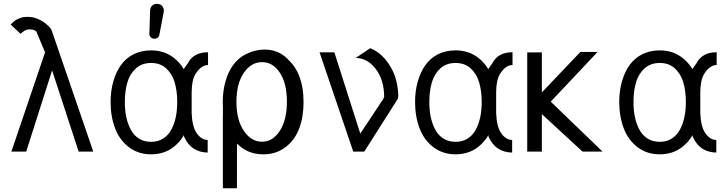

<svg xmlns="http://www.w3.org/2000/svg" viewBox="-20 -800 3835 1013"><path d="M40 0H118.2L254.9 -428.7L395 0H472.2L252 -641.6C251.5 -643.6 248 -647.9 243.2 -654.3C239.7 -658.7 236.3 -662.6 232.4 -666C221.2 -676.3 209 -685.5 195.8 -692.4C182.6 -699.2 170.9 -704.1 160.2 -707C150.9 -709.5 139.6 -710.4 127.4 -710.9H122.1C107.4 -710.9 94.7 -708.5 83 -703.6C71.3 -698.7 63 -694.3 57.6 -690.4C52.2 -686.5 45.4 -679.7 36.1 -670.9L88.4 -621.1L95.7 -627.9L103.5 -633.8L112.3 -639.6L123 -643.6L136.2 -645C152.8 -645 164.6 -641.1 171.9 -633.3L217.8 -523.9Z M768.1 -621.6C768.1 -616.7 769 -612.8 771 -608.9L773.9 -604.5C778.3 -599.6 784.2 -596.7 791.5 -595.7H794.4C799.8 -595.7 804.7 -596.7 809.6 -599.6C815.9 -603 819.3 -608.9 820.8 -616.2L844.2 -738.8C844.2 -740.2 844.7 -742.2 844.7 -743.7C844.7 -751 842.8 -756.8 839.4 -762.7C838.4 -764.2 837.4 -765.6 835.9 -767.6C830.6 -774.4 822.8 -778.3 813 -779.3C810.5 -779.8 808.6 -779.8 806.2 -779.8C800.3 -779.8 794.9 -778.3 789.6 -775.4C779.3 -769.5 773.4 -759.8 772 -746.6ZM638.7 -262.2C638.7 -301.8 643.6 -336.4 652.3 -366.2C661.1 -396 676.3 -420.4 697.3 -439.5C718.3 -458.5 745.6 -467.8 777.3 -467.8C809.1 -467.8 835.4 -458.5 856.4 -439.5C877.4 -420.4 892.6 -396 901.4 -366.2C910.2 -336.4 915 -301.8 915 -262.2C915 -232.9 912.6 -206.1 907.2 -181.2C901.9 -156.2 893.6 -133.8 882.8 -114.3C872.1 -94.7 857.9 -79.6 839.8 -68.4C821.8 -57.1 801.3 -51.8 777.3 -51.8C753.4 -51.8 731.9 -57.1 713.9 -68.4C695.8 -79.6 681.6 -94.7 670.9 -114.3C660.2 -133.8 651.9 -156.2 646.5 -181.2C641.1 -206.1 638.7 -232.9 638.7 -262.2ZM1075.7 4.9V-61.5C1054.7 -61.5 1035.6 -72.8 1019 -95.7C1002 -119.1 993.2 -154.8 991.2 -203.1V-314.5C991.7 -356 998 -387.7 1011.2 -409.2C1030.8 -440.9 1053.2 -457 1077.6 -457V-524.4C1025.9 -524.4 990.2 -504.4 970.2 -464.8C960 -451.2 953.1 -441.4 949.7 -435.1C935.1 -460 916.5 -480.5 893.6 -497.6C860.8 -522 822.3 -534.2 777.3 -534.2C743.2 -534.2 711.9 -527.3 684.6 -513.7C657.2 -500 635.3 -480.5 617.7 -456.1C600.1 -431.6 586.9 -402.3 577.6 -369.6C568.4 -336.9 563.5 -300.8 563.5 -262.2C563.5 -210 571.8 -163.6 587.4 -122.6C603 -81.5 627.4 -48.3 660.2 -23.4C692.9 1.5 731.9 14.2 777.3 14.2C822.8 14.2 861.8 1.5 894.5 -23.4C917.5 -41 936 -62 950.7 -87.4V-81.1C950.7 -81.1 951.2 -79.1 952.6 -76.2C977.1 -22.9 1018.1 3.9 1075.7 4.9Z M1493.7 -263.7C1493.7 -198.7 1481 -147.5 1456.1 -109.4C1431.2 -71.3 1399.9 -52.2 1362.3 -52.2C1324.7 -52.2 1292.5 -71.3 1266.6 -109.4C1240.7 -147.5 1227.5 -198.2 1227.5 -262.7C1227.5 -327.6 1240.7 -378.4 1266.6 -416C1292.5 -453.6 1324.7 -472.2 1362.3 -472.2C1399.9 -472.2 1431.2 -454.1 1456.1 -417C1481 -379.9 1493.7 -328.6 1493.7 -263.7ZM1155.3 -262.2C1155.3 -252 1155.8 -241.7 1156.2 -231.9V-184.6L1155.8 -182.1V193.4H1230L1230.5 -42.5C1237.3 -35.6 1244.1 -29.3 1252 -23.4C1284.7 1.5 1323.7 14.2 1369.1 14.2C1379.4 14.2 1388.7 13.7 1398.4 12.2C1406.2 11.2 1413.6 10.3 1420.9 8.3C1444.8 2.4 1466.8 -8.8 1486.3 -23.4C1519 -48.3 1543 -81.1 1558.6 -122.1C1574.2 -163.1 1581.5 -210 1581.5 -262.2C1581.5 -314 1573.7 -359.9 1558.1 -400.4C1545.4 -432.6 1527.8 -459.5 1504.4 -481.4C1492.7 -495.1 1479 -506.3 1463.4 -515.6C1438 -530.8 1408.7 -538.6 1376 -538.6C1342.8 -538.6 1309.6 -530.3 1276.4 -513.7C1249 -500 1227.1 -480.5 1209.5 -456.1C1191.9 -431.6 1178.7 -402.3 1169.4 -369.6C1160.2 -336.9 1155.3 -300.8 1155.3 -262.2Z M1843.8 0H1901.9L2078.6 -278.3C2080.1 -280.3 2080.6 -283.7 2080.1 -288.6H2081.5C2081.5 -316.4 2078.1 -343.8 2071.8 -370.1C2065.4 -396.5 2055.7 -421.4 2042.5 -444.3C2029.3 -467.3 2013.7 -487.8 1996.1 -504.9C1978.5 -522 1957.5 -536.1 1933.6 -545.9L1856.4 -494.1C1897.9 -494.1 1933.6 -474.6 1962.9 -435.5C1992.2 -396.5 2006.8 -347.7 2006.8 -288.6L2002.4 -278.3L1880.9 -95.2L1744.1 -523.9H1666Z M2245.1 -262.2C2245.1 -301.8 2250 -336.4 2258.8 -366.2C2267.6 -396 2282.7 -420.4 2303.7 -439.5C2324.7 -458.5 2352.1 -467.8 2383.8 -467.8C2415.5 -467.8 2441.9 -458.5 2462.9 -439.5C2483.9 -420.4 2499 -396 2507.8 -366.2C2516.6 -336.4 2521.5 -301.8 2521.5 -262.2C2521.5 -232.9 2519 -206.1 2513.7 -181.2C2508.3 -156.2 2500 -133.8 2489.3 -114.3C2478.5 -94.7 2464.4 -79.6 2446.3 -68.4C2428.2 -57.1 2407.7 -51.8 2383.8 -51.8C2359.9 -51.8 2338.4 -57.1 2320.3 -68.4C2302.2 -79.6 2288.1 -94.7 2277.3 -114.3C2266.6 -133.8 2258.3 -156.2 2252.9 -181.2C2247.6 -206.1 2245.1 -232.9 2245.1 -262.2ZM2682.1 4.9V-61.5C2661.1 -61.5 2642.1 -72.8 2625.5 -95.7C2608.4 -119.1 2599.6 -154.8 2597.7 -203.1V-314.5C2598.1 -356 2604.5 -387.7 2617.7 -409.2C2637.2 -440.9 2659.7 -457 2684.1 -457V-524.4C2632.3 -524.4 2596.7 -504.4 2576.7 -464.8C2566.4 -451.2 2559.6 -441.4 2556.2 -435.1C2541.5 -460 2522.9 -480.5 2500 -497.6C2467.3 -522 2428.7 -534.2 2383.8 -534.2C2349.6 -534.2 2318.4 -527.3 2291 -513.7C2263.7 -500 2241.7 -480.5 2224.1 -456.1C2206.5 -431.6 2193.4 -402.3 2184.1 -369.6C2174.8 -336.9 2169.9 -300.8 2169.9 -262.2C2169.9 -210 2178.2 -163.6 2193.8 -122.6C2209.5 -81.5 2233.9 -48.3 2266.6 -23.4C2299.3 1.5 2338.4 14.2 2383.8 14.2C2429.2 14.2 2468.3 1.5 2501 -23.4C2523.9 -41 2542.5 -62 2557.1 -87.4V-81.1C2557.1 -81.1 2557.6 -79.1 2559.1 -76.2C2583.5 -22.9 2624.5 3.9 2682.1 4.9Z M2761.7 -523.4V0H2838.9V-197.8L3053.7 0H3159.2L2885.7 -263.7L3132.8 -525.9H3042L2838.9 -312.5V-523.4Z M3322.3 -262.2C3322.3 -301.8 3327.1 -336.4 3335.9 -366.2C3344.7 -396 3359.9 -420.4 3380.9 -439.5C3401.9 -458.5 3429.2 -467.8 3460.9 -467.8C3492.7 -467.8 3519 -458.5 3540 -439.5C3561 -420.4 3576.2 -396 3585 -366.2C3593.8 -336.4 3598.6 -301.8 3598.6 -262.2C3598.6 -232.9 3596.2 -206.1 3590.8 -181.2C3585.4 -156.2 3577.1 -133.8 3566.4 -114.3C3555.7 -94.7 3541.5 -79.6 3523.4 -68.4C3505.4 -57.1 3484.9 -51.8 3460.9 -51.8C3437 -51.8 3415.5 -57.1 3397.5 -68.4C3379.4 -79.6 3365.2 -94.7 3354.5 -114.3C3343.8 -133.8 3335.4 -156.2 3330.1 -181.2C3324.7 -206.1 3322.3 -232.9 3322.3 -262.2ZM3759.3 4.9V-61.5C3738.3 -61.5 3719.2 -72.8 3702.6 -95.7C3685.5 -119.1 3676.8 -154.8 3674.8 -203.1V-314.5C3675.3 -356 3681.6 -387.7 3694.8 -409.2C3714.4 -440.9 3736.8 -457 3761.2 -457V-524.4C3709.5 -524.4 3673.8 -504.4 3653.8 -464.8C3643.6 -451.2 3636.7 -441.4 3633.3 -435.1C3618.7 -460 3600.1 -480.5 3577.1 -497.6C3544.4 -522 3505.9 -534.2 3460.9 -534.2C3426.8 -534.2 3395.5 -527.3 3368.2 -513.7C3340.8 -500 3318.8 -480.5 3301.3 -456.1C3283.7 -431.6 3270.5 -402.3 3261.2 -369.6C3252 -336.9 3247.1 -300.8 3247.1 -262.2C3247.1 -210 3255.4 -163.6 3271 -122.6C3286.6 -81.5 3311 -48.3 3343.8 -23.4C3376.5 1.5 3415.5 14.2 3460.9 14.2C3506.3 14.2 3545.4 1.5 3578.1 -23.4C3601.1 -41 3619.6 -62 3634.3 -87.4V-81.1C3634.3 -81.1 3634.8 -79.1 3636.2 -76.2C3660.6 -22.9 3701.7 3.9 3759.3 4.9Z"/></svg>

Font: Tuffy
Style: Regular
Weight: 500
Designer: Thatcher Ulrich, Karoly Barta and Michael Everson
Version: Version 001.270